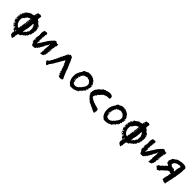

<svg xmlns="http://www.w3.org/2000/svg" viewBox="360 -2038 3581 3581"><g transform="rotate(45 2150.0 -248.0)"><path d="M84 -196 82 -192 81 -189 76 -191Q75 -198 84 -203Q86 -201 84 -196ZM88 -294 78 -285Q76 -287 74 -291Q80 -299 82 -301Q83 -297 88 -294ZM83 -268 85 -266ZM115 -160V-157L114 -154Q110 -155 107 -154V-164ZM117 -145 114 -144H110Q113 -148 117 -145ZM94 -377 97 -374 99 -373 98 -372Q97 -373 96 -375ZM150 -312 155 -307 158 -309 163 -312 167 -321 172 -332 174 -331 177 -329 180 -332 183 -335 185 -344 187 -353 193 -356 199 -358Q200 -361 200 -366L208 -371Q210 -377 211 -381L221 -388L224 -386L226 -385Q229 -384 233 -386L235 -392H239L243 -394L255 -406L258 -405L261 -404L264 -398L265 -392Q266 -386 270 -380L267 -370L263 -361Q265 -360 267.5 -359Q270 -358 271 -358Q272 -356 271 -352L257 -348L260 -344L261 -342H263L266 -344Q269 -343 279 -338L281 -333L271 -337L261 -342V-320L258 -314Q256 -310 255 -308Q255 -304 256 -301V-297L257 -294Q262 -291 263 -287Q262 -286 258 -285L259 -280L261 -277L259 -268L257 -261L254 -262L250 -263Q248 -261 249 -258L250 -255L251 -253L249 -245L247 -237Q251 -233 252 -231L250 -225L248 -219Q246 -211 243 -209Q248 -187 248 -179Q241 -177 240 -178Q236 -174 238 -167H233V-162L237 -159L240 -157Q234 -153 233 -151L239 -145L237 -144L233 -143Q233 -134 241 -132L240 -135H239V-136L240 -135V-134L241 -132Q239 -130 235 -128L229 -129L223 -131L219 -128L214 -125Q210 -130 208 -134L196 -130L197 -134L199 -138Q197 -145 190 -149Q187 -150 183 -150L179 -157L175 -164Q174 -165 165 -171Q163 -179 162 -184L159 -189L157 -194Q146 -221 144 -240Q141 -272 150 -312ZM275 -352Q281 -352 279 -347Q277 -346 275.5 -347.5Q274 -349 275 -352ZM271 -403 274 -398 276 -394H271L267 -396Q270 -398 271 -403ZM277 -387 280 -389 281 -386Q280 -384 278 -386ZM296 -359 292 -357 289 -355 284 -351 282 -356Q289 -362 296 -359ZM290 -378 288 -383 292 -384 296 -385 297 -382Q296 -382 294 -380Q291 -379 290 -378ZM288 -402 290 -401 294 -399 287 -390 284 -398ZM290 -410H291L292 -411L293 -410L291 -408ZM348 -206 355 -215 353 -222 356 -229 359 -235Q362 -242 360 -248Q359 -251 361 -257Q362 -258 363 -274Q363 -279 363.5 -283Q364 -287 364 -290L365 -292Q364 -304 369 -316V-325L368 -334V-351Q368 -354 370 -360Q375 -366 376 -379Q379 -379 381 -377L384 -374L387 -373H383V-368L388 -363L394 -357L397 -349L402 -346L409 -344L404 -339L400 -336L407 -325L415 -312V-307L422 -293L417 -287L421 -280L420 -284L425 -282L423 -280H421V-279Q422 -278 421 -276Q417 -272 415 -271L416 -267L417 -263H418L416 -246V-228L418 -225L419 -220L418 -218L414 -215L411 -213Q408 -210 404 -212L402 -205L400 -197L394 -195Q389 -187 392 -176L390 -174H388Q387 -171 387 -166L382 -167L378 -169Q370 -168 368 -158L367 -156L365 -155Q364 -149 357 -144Q355 -134 355 -134L349 -131L341 -127Q343 -135 344 -140L340 -139L337 -141L342 -148L347 -156L344 -162L342 -168L347 -194ZM293 -529 298 -531 304 -533Q304 -531 307 -531Q306 -530 306 -528L305 -524Q298 -524 293 -529ZM372 -379 373 -380V-383Q374 -382 374 -382Q374 -380 375 -380ZM417 -321Q416 -322 417 -324H420ZM421 -260 426 -261Q424 -257 424 -256Q422 -258 421 -260ZM373 -154 378 -151Q374 -150 373 -154ZM288 -320V-317V-315L282 -312L274 -310L276 -315Q277 -320 278 -323L283 -321ZM268 -323 267 -325 266 -327H268L269 -325ZM281 -301 280 -299V-297L285 -279L282 -280Q281 -280 280 -281L279 -284Q278 -286 278 -288Q280 -293 278 -296Q276 -300 272 -302Q276 -304 277 -305H280Q282 -303 281 -301ZM274 -254 268 -258Q270 -261 274 -267L281 -265Q274 -261 274 -254ZM308 13 307 12V11H309ZM211 -74 213 -75Q215 -73 215 -71L214 -70V-68Q212 -70 211 -74ZM234 -61 233 -54V-47Q232 -47 226 -49L223 -46L220 -44L216 -47Q218 -50 221 -61L227 -58Q226 -61 224 -65Q221 -71 219 -73Q224 -72 225 -70L224 -67V-65Q227 -67 234 -61ZM237 -39 236 -35 235 -30 232 -35 228 -41ZM502 -293V-294Q503 -295 503 -294ZM484 -388 483 -385Q479 -388 481 -388Q482 -388 484 -388ZM113 -144V-141L112 -137L110 -130L108 -134L107 -138L104 -145ZM75 -186 78 -183 80 -181 83 -178V-177L81 -173L86 -164L91 -154L93 -158L94 -160L95 -161L104 -164V-168H105Q106 -166 104 -164L108 -163L112 -162Q116 -164 120 -168V-158V-154H115Q114 -150 115 -149V-146L114 -143L109 -142L105 -143H97V-136Q102 -127 106 -116L112 -96L116 -97L122 -100Q120 -102 114 -110L110 -115L107 -122L113 -121H117L121 -128L127 -126V-121L129 -116L136 -119L134 -113L131 -107L130 -104L128 -102Q124 -99 127 -95H135Q135 -86 136 -79Q138 -79 139 -80L141 -81V-83L144 -84L147 -86Q148 -90 147 -93L149 -94L154 -90L155 -88L158 -85V-92L159 -97Q157 -99 160 -99V-105H164Q167 -101 169 -91H161V-83H167L170 -98Q174 -92 178 -84Q178 -82 177 -77Q176 -72 176 -70Q172 -70 171 -74L170 -78L167 -79L164 -72L163 -65L171 -55L172 -54H175Q176 -55 176 -57Q177 -60 177 -61L181 -63L186 -65L184 -58Q182 -52 182 -52L178 -45Q181 -38 189 -36L194 -37L200 -34L201 -37L202 -41L209 -30Q212 -26 218 -20L217 -11L215 -2L217 0Q219 1 220 2Q217 5 213.5 9Q210 13 209 14L214 37L218 61L236 73Q250 83 255 87Q258 90 268 92L276 93L284 94Q284 83 283 75Q287 68 290 58L293 50L296 42L292 34L291 18L292 16Q294 14 295 13L293 11L291 7L294 6L297 4L300 -13L301 -19L302 -23Q303 -26 303 -29Q307 -33 309 -36L313 -41Q318 -39 323 -42L328 -44L333 -45Q338 -43 343 -47L347 -50H352Q359 -54 358 -63Q359 -64 359 -66V-72H365Q370 -79 380 -83L389 -87L397 -92L398 -97L399 -100L405 -102L406 -104V-106L413 -109L423 -113H425L429 -114L428 -119L429 -125Q429 -131 436 -134L440 -135L445 -136L446 -141L447 -146H452L458 -147L456 -151L453 -156Q457 -160 459 -164Q461 -178 461 -179L455 -180Q453 -186 461 -188Q469 -185 474 -186Q479 -196 479 -200L473 -206Q482 -206 483 -207L484 -213L487 -216L491 -220L489 -223H486L483 -222Q480 -220 478 -224Q476 -229 483 -232L487 -235L489 -241L487 -242L486 -244Q484 -246 486 -250Q489 -249 493 -248L497 -246L495 -256Q495 -260 498 -264L494 -268Q488 -270 486 -270L488 -275H491L494 -274Q501 -280 497 -287H492L487 -289Q486 -289 486 -292L489 -294L493 -297Q497 -296 501 -296L499 -303L507 -305Q503 -309 497 -313L496 -314Q494 -315 491 -316Q488 -317 486 -318L494 -319L498 -320Q500 -330 501 -333L494 -337L499 -341L503 -347L496 -348H490L488 -355L485 -361H490L496 -362L497 -366L498 -370L497 -371L496 -373Q494 -374 490 -373L487 -371L483 -370L481 -377L486 -378L490 -380L488 -385L478 -382Q476 -382 474 -381.5Q472 -381 470 -380H469Q470 -389 469 -399L480 -388Q486 -388 489 -394L480 -404L471 -415H464L459 -414Q460 -417 463 -424L457 -432L452 -430L446 -428Q448 -420 446 -419L442 -430Q440 -438 439 -442L436 -443L432 -442Q427 -440 424 -445L420 -458Q418 -466 411 -470L409 -467L408 -465Q406 -460 402 -462H411V-469L405 -475L400 -479Q396 -477 395 -476Q398 -477 399.5 -475.5Q401 -474 400 -470L397 -468Q393 -470 395 -476Q392 -477 388 -477L385 -488L379 -490L374 -493L375 -502Q374 -506 374 -514Q374 -515 374.5 -517.5Q375 -520 375.5 -523Q376 -526 376 -529L377 -536V-544Q378 -553 383 -562L376 -575L378 -579Q375 -582 371 -581V-577H367L358 -583L349 -590Q347 -586 343 -582L338 -587Q336 -585 334 -583.5Q332 -582 330 -581L329 -580Q328 -579 324 -581L321 -579L320 -578L312 -580L305 -582Q298 -578 296 -577Q296 -570 295 -568L292 -565L288 -563L291 -552L287 -554Q288 -550 287 -545L284 -544L282 -545L284 -538L282 -537L281 -536L278 -529L276 -522L277 -518L280 -514L277 -511L276 -509L275 -508L273 -501L271 -495V-490H266L263 -493L261 -496V-493H258L255 -497L253 -500L254 -493V-488L249 -487L244 -486Q242 -484 241 -478Q241 -479 239 -481L235 -485L230 -491Q230 -482 221 -477Q216 -479 215 -482L210 -481L199 -490L204 -473Q201 -472 195 -470L181 -477L180 -474L179 -471L178 -469V-465L179 -461Q180 -458 177 -455L169 -462Q169 -458 168 -455L165 -454H163L162 -445L158 -448L155 -450L153 -447V-445Q143 -439 143 -439Q142 -434 140 -428L138 -432L137 -435L134 -441Q131 -438 131 -433L132 -429L131 -423L124 -429L117 -436L120 -427L122 -421L126 -417L130 -413L129 -410L126 -407L123 -410L121 -412Q117 -416 115 -417H112Q110 -417 108 -415Q114 -405 115 -401L113 -398L112 -394V-390L115 -382Q115 -379 114 -378L110 -382L107 -387Q103 -391 99 -391Q96 -388 99 -381Q102 -376 100 -372Q88 -374 87 -374Q83 -370 86 -366Q87 -365 87 -362V-358L91 -354L96 -350V-345L97 -340Q92 -340 88 -343L84 -346L81 -347L75 -342L70 -338L76 -328L83 -318L79 -316H75Q70 -318 67 -314L73 -305L78 -295Q78 -294 77 -291.5Q76 -289 75 -287Q72 -286 66 -287L62 -281L59 -277L63 -275L65 -274L71 -276L75 -278L78 -274L79 -272L72 -267L67 -262Q68 -258 67 -257L70 -254L72 -253Q76 -252 75 -248L65 -245L62 -243L61 -242Q74 -235 76 -234Q76 -220 75 -216L83 -228L84 -234Q85 -234 93 -236Q96 -224 93 -219L91 -222L89 -226Q85 -228 83 -228V-224L84 -220L88 -214L85 -212L81 -210L78 -213L75 -216L73 -214L71 -212Q71 -208 70 -207L67 -204L66 -202L72 -196Q75 -192 75 -186Z M614 -411 604 -421Q606 -428 611 -423L617 -427L623 -431Q626 -434 630 -434Q635 -436 638 -434Q640 -432 643 -432L644 -431Q645 -430 646 -430Q648 -428 650 -432L651 -434L653 -435Q665 -441 672 -438Q672 -434 681 -434L682 -429L684 -423Q685 -419 691 -417L690 -412V-408Q690 -402 689 -401L690 -398V-395Q692 -392 690 -390L685 -393Q683 -385 677 -382Q678 -373 686 -375Q683 -368 684 -363Q676 -351 682 -349Q676 -344 677 -340Q679 -332 686 -335Q678 -327 677 -321V-318L676 -315Q675 -312 670 -307Q674 -300 674 -298L673 -297Q671 -296 673 -294Q677 -296 678 -298L680 -301L682 -303Q687 -301 679 -298Q683 -292 672 -286L675 -283L677 -281Q680 -280 682 -276Q679 -272 678 -272L675 -270L674 -269L670 -267Q677 -263 674 -252Q673 -242 665 -234Q663 -231 667 -231L670 -232H673L675 -240Q681 -238 676 -230Q686 -232 687 -238Q688 -234 687 -227L684 -215Q681 -220 673 -218Q676 -216 681 -209Q674 -206 671 -203Q677 -204 678 -203Q681 -202 678 -198L682 -189Q679 -186 675 -180L672 -171Q673 -170 677 -170Q676 -163 680 -163Q683 -169 692 -182L698 -192L704 -201L710 -208L714 -216Q720 -227 727 -231Q726 -235 732 -246Q739 -255 745 -260Q742 -265 748 -271L752 -275L755 -279Q759 -285 761 -287Q760 -289 763 -294L767 -298L770 -301Q779 -324 806 -357Q820 -375 829 -384L840 -397L851 -408Q863 -415 870 -429Q875 -437 878 -436L879 -435V-433Q878 -432 879 -431.5Q880 -431 881 -432Q885 -438 887 -442Q893 -441 908 -444L910 -445L912 -446Q916 -448 917 -447L915 -444L913 -441Q925 -446 927 -431L936 -432L943 -433Q942 -427 949 -420L955 -424L960 -429L964 -428H967Q969 -427 974 -430L976 -424Q976 -421 973 -418Q975 -418 974 -414L975 -410L976 -406Q976 -400 973 -399L974 -394V-389Q976 -383 971 -378Q973 -376 972 -374L963 -367L958 -363L953 -359Q962 -360 966 -355L964 -351L962 -348Q960 -342 961 -341Q955 -330 962 -327Q958 -314 951 -311Q955 -307 955 -305L953 -303L952 -300Q951 -296 952 -290Q956 -288 954 -283Q954 -278 950 -277Q949 -276 949 -279H951V-280Q943 -277 943 -270L946 -267L948 -265Q954 -263 958 -266Q957 -262 955 -249L958 -246L960 -242L958 -239L955 -236Q952 -234 948 -232L944 -224Q947 -221 949 -224L951 -227Q952 -228 955 -228L954 -221L953 -215Q951 -205 948 -200L946 -208Q942 -206 941 -205V-202L939 -200L943 -196L946 -195L949 -194Q943 -193 941 -186L942 -180L940 -175Q945 -181 946 -181Q948 -181 948 -173L946 -167V-163Q944 -162 943 -162.5Q942 -163 943 -165H946V-168Q942 -166 941 -158L939 -152Q937 -148 936 -146Q939 -144 938 -141L936 -134Q940 -132 938 -127L935 -123L932 -119Q930 -122 925 -119L926 -115L927 -112Q923 -109 921 -103L918 -92Q911 -87 891 -81Q889 -81 883.5 -79.5Q878 -78 874 -77L866 -75L861 -74Q857 -76 852 -73L851 -77L850 -81Q848 -86 851 -90Q849 -92 853 -98L856 -102L858 -106Q852 -109 855 -118L856 -124Q854 -129 852 -130Q863 -137 856 -144L859 -147L861 -149V-155L859 -161Q856 -164 856 -172V-177L855 -183Q858 -200 860 -235L863 -256Q864 -265 864 -277L866 -280L867 -282L866 -289Q865 -292 867 -296Q853 -298 846 -292L844 -285Q842 -283 840 -277L838 -271Q837 -267 828 -265Q828 -260 830 -258L832 -257L833 -254Q829 -253 825 -254L821 -255L817 -256Q817 -253 819 -251L820 -249L821 -246Q813 -241 812 -235L813 -229L812 -222Q806 -218 806 -213Q807 -212 804 -207L802 -205L801 -202Q797 -200 796 -196L794 -193L791 -191Q786 -189 786 -185Q786 -180 789 -177L788 -175Q787 -174 785 -174Q777 -166 777 -165Q773 -164 771 -159Q770 -157 772 -151Q768 -142 763 -135Q760 -132 756 -131Q755 -130 753 -130Q749 -131 746 -128Q745 -124 748 -122L750 -120L754 -119Q743 -108 741 -107Q735 -105 727 -109Q726 -107 726 -103V-101L727 -99Q727 -93 724 -87Q719 -80 714 -79Q707 -90 702 -73Q695 -66 692 -68L688 -71L684 -74H679Q675 -72 673 -71Q671 -70 666 -70Q660 -73 654 -64L655 -69L654 -72Q653 -76 647 -72Q644 -74 645 -77H648V-80L646 -77L644 -74Q643 -72 641 -70V-73L638 -76Q636 -74 633 -79L631 -84L629 -86L628 -87L630 -97Q631 -103 628 -106Q627 -108 624 -105L622 -103L619 -102Q618 -103 618 -105L620 -107Q622 -109 616 -112L618 -114L619 -115Q621 -118 620 -119H614Q615 -122 617 -126Q613 -124 611 -123Q611 -129 614 -129H616Q617 -130 617 -132Q616 -133 611 -131L609 -129L606 -128L602 -130L597 -132L598 -140Q598 -145 601 -148Q599 -148 597 -150H599V-152Q587 -160 597 -179L601 -181L604 -182Q607 -185 605 -188Q610 -195 606 -199Q599 -202 596 -200L595 -199Q593 -198 592 -199Q597 -207 590 -211Q595 -216 597 -220Q602 -223 602 -227Q600 -231 597 -233Q595 -230 591 -224Q589 -230 589 -233L590 -238L591 -243Q596 -248 595 -251L593 -255L592 -259Q592 -262 595 -264L598 -267Q600 -269 600 -273Q598 -277 599 -281L600 -286L602 -290Q597 -294 599 -302L603 -306L606 -309L605 -313V-319Q603 -325 599 -321Q597 -327 598 -331L601 -336L602 -341L600 -343L597 -346Q600 -351 599 -361Q599 -364 599.5 -367Q600 -370 600.5 -372.5Q601 -375 601 -376Q599 -378 599 -383L600 -388V-392Q600 -396 605 -404Q609 -409 614 -411ZM601 -187Q604 -191 600 -192Q598 -186 595 -183Q592 -180 590 -181Q588 -170 589 -169Q590 -168 593 -169Q597 -172 598 -177Q601 -182 601 -187ZM852 -318 851 -314 853 -310 855 -307Q857 -303 863 -305L859 -308Q861 -310 862 -310L864 -311L867 -312Q858 -315 860 -326Q855 -324 854 -321ZM943 -240 946 -241 950 -246 953 -251 951 -254 950 -257Q947 -259 945 -257Q945 -246 935 -239Q936 -238 940 -239ZM932 -225 935 -223Q940 -227 939 -233Q936 -236 935 -233L933 -230Q931 -228 929 -228ZM947 -340 949 -336Q950 -334 950 -332Q953 -337 951 -346Q945 -345 947 -340ZM740 -118Q736 -121 728 -119Q734 -115 740 -118ZM591 -223V-221L593 -222L595 -223Q597 -225 597 -226H591ZM934 -189 935 -187 937 -191 935 -193 932 -192ZM672 -328 670 -326Q670 -324 671 -324L673 -326L675 -329Q675 -332 672 -329ZM942 -153 941 -149H935L938 -151ZM870 -301 863 -296Q867 -295 870 -301ZM940 -265 936 -270Q938 -265 940 -265ZM585 -247Q586 -246 591 -246Q590 -249 585 -247ZM593 -177 595 -179 597 -178 595 -176Q593 -174 593 -175ZM594 -161 593 -156Q596 -159 594 -161ZM680 -175 679 -177Q683 -177 681 -174ZM670 -374 673 -376Q670 -378 670 -374ZM588 -268H589L588 -270Q587 -270 587 -269Q587 -268 588 -268ZM863 -305 862 -301Q865 -304 863 -305ZM696 -382V-383L698 -384Q699 -383 696 -382ZM601 -158H600Q600 -156 601 -156ZM607 -144Q608 -144 608 -146Q607 -146 607 -144ZM687 -241H688L687 -239Q685 -239 687 -241ZM964 -416H963V-415Z M1491 -25 1488 -28 1485 -21Q1483 -15 1483 -13L1479 -21L1476 -18L1475 -15Q1474 -13 1472 -11Q1468 -9 1464 -16Q1453 -7 1445 -7Q1440 -7 1428 -12Q1424 -12 1417 -5V-9Q1417 -12 1418 -12Q1418 -11 1414 -11L1412 -17L1411 -14Q1409 -12 1408 -10Q1406 -15 1402 -21Q1397 -27 1396 -27Q1393 -27 1391 -16Q1389 -20 1388 -23H1391V-27Q1404 -33 1390 -35Q1389 -36 1391 -38L1394 -40Q1399 -44 1398 -50Q1390 -39 1381 -39Q1389 -49 1392 -58Q1395 -67 1390 -67Q1384 -67 1374 -54L1372 -59L1370 -64Q1368 -72 1368 -74L1372 -83Q1374 -89 1374 -91Q1375 -95 1372 -97Q1369 -99 1364 -97Q1364 -101 1366 -107Q1363 -108 1361 -103L1360 -98L1359 -94Q1353 -101 1356 -114L1360 -124L1362 -135Q1351 -130 1351 -135L1352 -138L1353 -142Q1355 -146 1353 -151Q1348 -154 1348 -145Q1343 -145 1343 -154V-161Q1343 -164 1344 -165Q1339 -170 1340 -177L1341 -183L1344 -189Q1343 -191 1340 -194Q1339 -195 1338 -195L1336 -193L1335 -188Q1334 -181 1326 -184V-186L1327 -188Q1333 -195 1329 -198L1328 -199L1327 -201Q1326 -203 1328 -208L1327 -210L1326 -212Q1325 -215 1326 -218Q1328 -214 1330 -216Q1332 -216 1332 -220Q1332 -222 1330 -226Q1329 -229 1324 -229Q1314 -222 1311 -234Q1319 -251 1313 -252H1309L1305 -255Q1299 -260 1297 -272Q1299 -278 1298 -282Q1297 -286 1292 -288Q1287 -303 1278 -316Q1269 -309 1265 -297Q1258 -278 1248 -271Q1248 -267 1237 -247Q1227 -229 1223 -229Q1223 -227 1221 -221Q1219 -216 1216 -214Q1206 -187 1178 -151V-147L1170 -132L1162 -117Q1152 -111 1151 -98L1149 -97Q1147 -96 1147 -95L1144 -91Q1139 -86 1137 -85L1136 -81L1135 -77L1129 -71L1124 -64Q1119 -55 1112 -50Q1106 -27 1099 -9Q1093 -3 1087 -3Q1075 -3 1062 -18L1057 -24L1051 -31Q1043 -41 1042 -42Q1036 -48 1036 -57V-74L1043 -81Q1043 -80 1048 -82L1052 -83H1055Q1056 -90 1063 -95Q1070 -101 1076 -98Q1082 -105 1076 -111L1080 -117L1085 -124Q1090 -132 1091 -137Q1092 -137 1094 -139Q1095 -140 1095 -143Q1101 -149 1105 -157L1109 -165L1113 -173L1114 -176L1116 -179Q1118 -183 1117 -186Q1119 -189 1122.5 -194Q1126 -199 1127 -200L1128 -203L1129 -207Q1130 -211 1134 -213Q1133 -220 1137 -228Q1141 -236 1149 -237Q1144 -249 1153 -255V-258L1154 -263Q1154 -264 1154.5 -267Q1155 -270 1156 -271Q1160 -279 1167 -274V-284L1168 -295Q1169 -307 1177 -309L1178 -313L1180 -317Q1182 -320 1187 -317Q1186 -323 1191 -328Q1188 -334 1193 -345L1197 -353L1200 -362Q1206 -351 1206 -357Q1206 -358 1205 -361Q1209 -367 1210 -372L1213 -384Q1216 -400 1223 -406Q1224 -406 1226 -404L1228 -402L1229 -401L1230 -400H1232Q1234 -398 1236 -402Q1229 -407 1225 -411Q1224 -415 1233 -422Q1234 -430 1242 -432Q1247 -443 1254 -443Q1259 -443 1262 -434Q1264 -435 1266 -440L1267 -444L1268 -448L1274 -455L1282 -462Q1284 -457 1287 -456L1291 -453Q1292 -452 1294 -449Q1297 -447 1299 -449Q1301 -449 1301 -451Q1303 -453 1305 -453Q1311 -442 1315 -441L1318 -440L1320 -441Q1325 -441 1329 -431Q1323 -425 1333 -419Q1339 -415 1340 -412Q1342 -406 1338 -399Q1351 -393 1350 -383Q1356 -379 1357 -365Q1367 -359 1365 -351Q1365 -350 1367 -344L1371 -339Q1375 -334 1372 -326Q1374 -320 1376 -317L1380 -313L1383 -309Q1385 -299 1388 -294L1395 -281Q1395 -278 1397 -274L1400 -270Q1404 -265 1404 -252Q1411 -251 1413 -238Q1417 -234 1422 -220Q1419 -217 1420 -211L1421 -207L1422 -202Q1434 -192 1434 -167L1437 -164L1441 -160Q1445 -156 1444 -150L1447 -144L1451 -137Q1455 -130 1455 -122Q1459 -118 1464 -107Q1469 -94 1468 -91L1470 -87L1473 -83Q1477 -78 1475 -73Q1489 -59 1494 -39Q1496 -33 1491 -25ZM1370 -110 1368 -108Q1370 -106 1370.5 -106.5Q1371 -107 1370 -110ZM1293 -446 1292 -447Q1291 -446 1292 -446L1294 -444Q1294 -445 1293 -446ZM1396 -77 1394 -78Q1394 -77 1396 -77Z M1590 -195H1588Q1586 -196 1588 -201L1589 -204V-206L1590 -210L1591 -213Q1590 -215 1590 -222V-230Q1588 -239 1591 -243V-259Q1591 -270 1594 -274L1602 -299L1604 -302L1605 -306Q1607 -312 1607 -314Q1611 -315 1613 -322L1615 -326Q1616 -328 1618 -330L1619 -335L1620 -340Q1622 -347 1621 -350L1625 -346Q1626 -354 1632 -356L1637 -366Q1640 -372 1644 -375Q1646 -384 1651 -387Q1650 -393 1654 -397Q1654 -398 1652 -400L1661 -413L1669 -426Q1678 -434 1684 -432H1689Q1691 -432 1697 -434L1703 -439L1709 -443Q1717 -448 1724 -448Q1726 -450 1727 -453Q1737 -454 1744 -461H1749L1753 -460L1759 -461Q1762 -461 1764 -458Q1765 -462 1771 -461H1780Q1788 -465 1790 -465Q1792 -464 1796 -456Q1797 -460 1801 -462H1804Q1808 -462 1809 -463Q1810 -456 1823 -453Q1825 -461 1836 -461L1842 -456L1849 -450L1852 -452L1855 -454Q1856 -448 1857.5 -445Q1859 -442 1863 -443H1866L1870 -444Q1872 -444 1878 -442L1881 -438L1884 -434Q1888 -430 1893 -428Q1894 -422 1904 -424Q1908 -421 1917 -412L1922 -406L1928 -399L1927 -396V-393Q1928 -390 1931 -389Q1926 -381 1931 -376Q1935 -377 1934 -381V-384L1933 -387Q1936 -392 1938 -388Q1939 -387 1939 -382Q1944 -380 1942 -370Q1951 -369 1955 -359L1957 -350L1958 -340H1960L1963 -339Q1965 -335 1963.5 -333.5Q1962 -332 1956 -333Q1954 -333 1954 -331Q1953 -323 1948 -315Q1954 -318 1958 -318Q1959 -322 1972 -322Q1970 -317 1976 -314Q1974 -313 1971 -313H1969L1967 -307L1965 -302Q1964 -295 1965 -289L1971 -287Q1966 -284 1967 -280Q1967 -276 1966 -275Q1965 -271 1958 -266Q1964 -266 1965 -265Q1966 -264 1966 -260H1963L1959 -259Q1954 -257 1953 -255Q1954 -245 1953 -244Q1959 -241 1959 -236L1958 -229L1957 -223Q1956 -218 1949 -216Q1944 -221 1936 -214Q1940 -210 1936 -206Q1947 -202 1949 -197Q1940 -194 1938 -183Q1941 -178 1938 -174Q1937 -172 1931 -168Q1926 -170 1926 -175Q1923 -177 1921 -175L1919 -173Q1919 -172 1921 -170Q1924 -168 1927 -170Q1927 -167 1926 -166L1924 -167Q1921 -167 1920 -160Q1916 -151 1912 -155L1910 -156L1908 -157Q1907 -158 1906 -157Q1905 -154 1905 -147V-136Q1904 -134 1902 -136L1900 -137L1899 -138L1900 -134L1901 -129Q1900 -128 1899 -124L1898 -122L1896 -119L1893 -120Q1890 -122 1888 -124Q1891 -128 1886 -135Q1882 -128 1882 -124V-121Q1882 -118 1881 -116V-114L1882 -111Q1884 -108 1882 -105L1879 -109L1877 -113Q1875 -116 1870 -118Q1867 -113 1868 -109Q1868 -105 1873 -110Q1874 -107 1876 -103H1868Q1874 -98 1871 -88Q1868 -91 1867 -95L1866 -100Q1864 -104 1860 -105Q1856 -100 1857 -93L1858 -86V-79Q1851 -79 1848 -67Q1839 -76 1836 -78Q1833 -76 1833 -73V-70L1831 -68Q1829 -66 1828 -64L1825 -58Q1822 -61 1821 -61Q1819 -61 1818 -60Q1816 -58 1813 -62L1810 -61L1808 -60Q1806 -56 1804 -55L1801 -53L1799 -51Q1798 -48 1795 -48L1791 -49Q1788 -50 1783 -45Q1776 -50 1774 -48L1772 -44L1771 -41L1770 -38L1765 -42L1759 -46L1758 -42L1756 -38L1752 -41L1749 -44Q1746 -42 1748 -40L1749 -38L1750 -35Q1748 -35 1747 -36L1744 -38Q1736 -34 1730 -40L1723 -37L1718 -35Q1712 -34 1706 -40Q1701 -29 1690 -38Q1685 -33 1684 -33L1679 -39L1675 -43Q1671 -45 1669 -45Q1667 -50 1662 -48L1659 -53L1655 -58Q1651 -65 1645 -67Q1640 -67 1636 -74L1633 -78Q1632 -80 1627 -81Q1625 -91 1619 -97V-100Q1619 -101 1617 -103Q1613 -107 1610 -115L1608 -121L1605 -127L1602 -133L1601 -139Q1599 -145 1596 -151Q1589 -177 1592 -194ZM1647 -208Q1649 -206 1651 -206H1654Q1657 -206 1663 -200L1665 -202L1666 -204L1669 -200L1672 -195Q1675 -190 1671 -186L1672 -184L1673 -183Q1675 -181 1673 -179L1671 -181L1668 -182Q1668 -174 1665 -172Q1664 -170 1665 -169Q1666 -168 1669 -169L1674 -171L1678 -173Q1683 -160 1679 -156L1677 -154L1676 -152Q1674 -148 1674 -145Q1681 -141 1678 -133Q1688 -132 1695 -117Q1709 -116 1715 -110Q1721 -112 1724 -107Q1738 -109 1739 -105L1744 -107Q1746 -108 1749 -108Q1756 -108 1765 -112L1772 -115L1780 -117L1786 -122L1792 -126Q1796 -128 1804 -131Q1816 -140 1819 -155L1823 -157L1827 -158Q1833 -160 1835 -163L1839 -167Q1840 -168 1842 -170L1843 -172Q1857 -201 1872 -212Q1876 -225 1882 -227Q1910 -282 1888 -325Q1876 -332 1870 -346L1867 -348L1863 -350L1860 -353L1858 -355Q1855 -358 1852 -357Q1853 -372 1847 -369L1840 -361Q1835 -363 1837 -368Q1826 -376 1819 -371Q1816 -377 1810 -373L1807 -375L1805 -377Q1802 -379 1800 -377L1792 -383Q1784 -374 1777 -377L1772 -374L1767 -370Q1764 -369 1760 -369H1756Q1753 -371 1751 -365Q1732 -369 1730 -363L1729 -359V-356Q1728 -352 1721 -349Q1726 -341 1720 -339Q1718 -341 1718 -343V-348Q1719 -351 1713 -353L1712 -355V-356Q1712 -358 1710 -358Q1708 -356 1708 -355L1709 -353V-352Q1702 -351 1707 -342Q1703 -339 1703 -332Q1700 -331 1698 -324L1697 -320L1695 -316Q1690 -318 1690 -313L1689 -310Q1687 -308 1686 -308V-319Q1684 -320 1682 -318Q1680 -314 1681 -313Q1684 -312 1686 -306L1687 -302L1690 -298Q1688 -296 1684 -295H1677Q1678 -291 1683 -285L1681 -282L1680 -278Q1678 -274 1675 -276Q1673 -274 1674 -271L1676 -269V-266Q1670 -265 1672 -253Q1673 -249 1672 -248L1671 -246L1670 -245Q1667 -244 1673 -236H1665Q1668 -234 1669 -229Q1670 -227 1670 -222Q1667 -210 1659 -208L1661 -214Q1652 -217 1647 -208ZM1639 -186 1643 -183 1648 -181Q1655 -178 1656 -174L1659 -176L1663 -177Q1661 -178 1658 -180Q1655 -182 1654 -182Q1656 -188 1655 -189L1650 -184Q1642 -192 1639 -186ZM1662 -276H1660Q1658 -278 1657 -276Q1662 -266 1665 -262Q1667 -264 1667 -268L1668 -272Q1668 -274 1670 -276Q1664 -279 1662 -276ZM1658 -195V-197Q1655 -199 1653 -197Q1652 -197 1652 -195L1654 -193Q1655 -192 1659 -192ZM1661 -234 1659 -233 1658 -232Q1656 -232 1656 -230L1660 -227L1664 -224Q1665 -228 1661 -234ZM1693 -328Q1693 -332 1689 -328Q1689 -322 1690 -319Q1693 -324 1693 -328ZM1645 -234 1654 -225Q1652 -234 1645 -234ZM1690 -403 1688 -400Q1687 -399 1689 -395Q1692 -399 1690 -403ZM1682 -286Q1686 -280 1689 -283Q1683 -287 1682 -286ZM1844 -446 1843 -445 1842 -443 1844 -441 1846 -442V-444ZM1686 -142 1677 -139Q1684 -138 1686 -142ZM1967 -219 1969 -222 1970 -224 1967 -225 1963 -226Q1963 -225 1964.5 -223Q1966 -221 1967 -219ZM1943 -259Q1944 -263 1941 -264Q1940 -260 1943 -259ZM1948 -166V-168L1947 -171Q1945 -166 1948 -166ZM1947 -178Q1946 -178 1945 -179Q1944 -180 1943 -181Q1943 -177 1947 -178ZM1779 -409V-404L1781 -406L1782 -408Q1780 -408 1779 -409ZM1963 -317Q1961 -319 1960 -321Q1961 -317 1963 -317ZM1959 -345 1960 -344Q1961 -344 1961 -345Q1960 -346 1959 -345ZM1960 -250 1959 -248H1961Q1961 -250 1962 -252ZM1938 -175V-173L1939 -174Q1938 -174 1938 -175Z M2038 -209V-219Q2037 -223 2034 -227Q2041 -247 2041 -263Q2040 -266 2037 -269L2041 -273L2042 -275L2045 -278V-284L2046 -291Q2046 -295 2047 -296L2050 -303L2053 -310Q2056 -318 2060 -322Q2064 -326 2068 -336L2075 -338L2077 -340Q2095 -383 2125 -389Q2124 -392 2121 -395L2135 -403L2148 -411V-414L2147 -416Q2150 -422 2153 -427Q2164 -432 2171 -440L2175 -438L2179 -435L2182 -438L2185 -442Q2187 -445 2191 -447L2199 -451Q2205 -453 2207 -453L2209 -451L2211 -449L2213 -450Q2215 -452 2217 -454L2221 -453H2225L2236 -460L2246 -468L2248 -465L2251 -461Q2254 -464 2257 -466L2261 -464L2272 -469L2284 -474L2296 -468L2300 -470L2304 -472H2325Q2336 -470 2352 -460L2357 -456Q2358 -455 2360.5 -453.5Q2363 -452 2364 -451Q2371 -443 2372 -431L2373 -420L2374 -407Q2367 -400 2366 -397V-393L2358 -387L2343 -388Q2332 -388 2329 -389Q2322 -390 2312 -387Q2307 -385 2299 -387Q2278 -375 2267 -378Q2260 -373 2254 -368L2250 -366L2244 -365L2240 -361L2237 -364L2235 -366Q2234 -365 2233 -365Q2229 -352 2216 -342L2212 -344L2208 -345Q2208 -343 2207.5 -341Q2207 -339 2206 -338V-336Q2206 -328 2199 -324Q2192 -320 2186 -309L2176 -302L2166 -295Q2165 -292 2163 -284L2159 -285L2154 -286L2153 -282L2152 -278L2151 -274L2150 -270L2156 -266L2154 -263L2151 -261Q2145 -258 2143 -253H2136Q2131 -245 2131 -238Q2129 -238 2128 -237L2126 -227L2123 -217L2121 -216L2118 -214L2119 -211L2120 -207Q2118 -204 2117 -198L2118 -197L2119 -195L2122 -192Q2126 -190 2127 -188L2132 -183Q2138 -176 2143 -174L2148 -173L2153 -171L2156 -166L2158 -161L2163 -163L2168 -164L2170 -158L2183 -152L2196 -146H2203Q2204 -145 2206 -143.5Q2208 -142 2210 -141L2211 -140L2212 -137L2213 -133H2215L2216 -132L2222 -134L2227 -136L2234 -133L2242 -130Q2252 -127 2257 -123Q2274 -123 2286 -114H2298Q2307 -112 2310 -109H2312L2314 -108L2324 -105Q2327 -104 2333 -100Q2341 -100 2344 -99L2346 -98Q2348 -96 2349 -95Q2349 -91 2351 -85L2355 -74L2351 -70L2354 -66L2357 -62V-46L2352 -31H2354L2355 -30Q2357 -27 2353 -25L2351 -23L2349 -21L2351 -19L2352 -17Q2353 -13 2349 -9L2346 -5L2343 -2L2338 0L2331 2L2328 -1L2326 -3L2323 -2L2319 -1L2318 -7L2316 -12H2299L2298 -14Q2296 -16 2294 -18L2287 -17Q2273 -25 2268 -34L2259 -31Q2254 -32 2252 -35L2249 -38L2246 -42Q2245 -41 2240 -43L2237 -45H2234Q2233 -44 2228 -46L2222 -50L2215 -53L2209 -55L2207 -61H2203L2199 -60L2193 -66Q2184 -72 2173 -73Q2171 -74 2160 -77Q2158 -79 2157 -81L2153 -86Q2143 -86 2131 -98Q2131 -100 2129.5 -102Q2128 -104 2126.5 -107.5Q2125 -111 2124 -114Q2118 -111 2114 -111Q2107 -116 2109 -129Q2108 -130 2105 -128L2104 -126L2102 -125L2094 -133Q2094 -138 2093 -139L2090 -140L2086 -141Q2085 -142 2085 -147Q2082 -149 2076 -151L2073 -160L2069 -161L2066 -162Q2066 -173 2058 -175Q2056 -178 2054 -182L2053 -186Q2054 -189 2056 -193L2051 -197L2045 -201L2044 -203L2042 -205ZM2345 -37 2344 -34 2342 -31Q2348 -28 2351 -31ZM2237 -457 2238 -455Q2239 -455 2239 -456Q2238 -457 2237 -457Z M2476 -195H2474Q2472 -196 2474 -201L2475 -204V-206L2476 -210L2477 -213Q2476 -215 2476 -222V-230Q2474 -239 2477 -243V-259Q2477 -270 2480 -274L2488 -299L2490 -302L2491 -306Q2493 -312 2493 -314Q2497 -315 2499 -322L2501 -326Q2502 -328 2504 -330L2505 -335L2506 -340Q2508 -347 2507 -350L2511 -346Q2512 -354 2518 -356L2523 -366Q2526 -372 2530 -375Q2532 -384 2537 -387Q2536 -393 2540 -397Q2540 -398 2538 -400L2547 -413L2555 -426Q2564 -434 2570 -432H2575Q2577 -432 2583 -434L2589 -439L2595 -443Q2603 -448 2610 -448Q2612 -450 2613 -453Q2623 -454 2630 -461H2635L2639 -460L2645 -461Q2648 -461 2650 -458Q2651 -462 2657 -461H2666Q2674 -465 2676 -465Q2678 -464 2682 -456Q2683 -460 2687 -462H2690Q2694 -462 2695 -463Q2696 -456 2709 -453Q2711 -461 2722 -461L2728 -456L2735 -450L2738 -452L2741 -454Q2742 -448 2743.5 -445Q2745 -442 2749 -443H2752L2756 -444Q2758 -444 2764 -442L2767 -438L2770 -434Q2774 -430 2779 -428Q2780 -422 2790 -424Q2794 -421 2803 -412L2808 -406L2814 -399L2813 -396V-393Q2814 -390 2817 -389Q2812 -381 2817 -376Q2821 -377 2820 -381V-384L2819 -387Q2822 -392 2824 -388Q2825 -387 2825 -382Q2830 -380 2828 -370Q2837 -369 2841 -359L2843 -350L2844 -340H2846L2849 -339Q2851 -335 2849.5 -333.5Q2848 -332 2842 -333Q2840 -333 2840 -331Q2839 -323 2834 -315Q2840 -318 2844 -318Q2845 -322 2858 -322Q2856 -317 2862 -314Q2860 -313 2857 -313H2855L2853 -307L2851 -302Q2850 -295 2851 -289L2857 -287Q2852 -284 2853 -280Q2853 -276 2852 -275Q2851 -271 2844 -266Q2850 -266 2851 -265Q2852 -264 2852 -260H2849L2845 -259Q2840 -257 2839 -255Q2840 -245 2839 -244Q2845 -241 2845 -236L2844 -229L2843 -223Q2842 -218 2835 -216Q2830 -221 2822 -214Q2826 -210 2822 -206Q2833 -202 2835 -197Q2826 -194 2824 -183Q2827 -178 2824 -174Q2823 -172 2817 -168Q2812 -170 2812 -175Q2809 -177 2807 -175L2805 -173Q2805 -172 2807 -170Q2810 -168 2813 -170Q2813 -167 2812 -166L2810 -167Q2807 -167 2806 -160Q2802 -151 2798 -155L2796 -156L2794 -157Q2793 -158 2792 -157Q2791 -154 2791 -147V-136Q2790 -134 2788 -136L2786 -137L2785 -138L2786 -134L2787 -129Q2786 -128 2785 -124L2784 -122L2782 -119L2779 -120Q2776 -122 2774 -124Q2777 -128 2772 -135Q2768 -128 2768 -124V-121Q2768 -118 2767 -116V-114L2768 -111Q2770 -108 2768 -105L2765 -109L2763 -113Q2761 -116 2756 -118Q2753 -113 2754 -109Q2754 -105 2759 -110Q2760 -107 2762 -103H2754Q2760 -98 2757 -88Q2754 -91 2753 -95L2752 -100Q2750 -104 2746 -105Q2742 -100 2743 -93L2744 -86V-79Q2737 -79 2734 -67Q2725 -76 2722 -78Q2719 -76 2719 -73V-70L2717 -68Q2715 -66 2714 -64L2711 -58Q2708 -61 2707 -61Q2705 -61 2704 -60Q2702 -58 2699 -62L2696 -61L2694 -60Q2692 -56 2690 -55L2687 -53L2685 -51Q2684 -48 2681 -48L2677 -49Q2674 -50 2669 -45Q2662 -50 2660 -48L2658 -44L2657 -41L2656 -38L2651 -42L2645 -46L2644 -42L2642 -38L2638 -41L2635 -44Q2632 -42 2634 -40L2635 -38L2636 -35Q2634 -35 2633 -36L2630 -38Q2622 -34 2616 -40L2609 -37L2604 -35Q2598 -34 2592 -40Q2587 -29 2576 -38Q2571 -33 2570 -33L2565 -39L2561 -43Q2557 -45 2555 -45Q2553 -50 2548 -48L2545 -53L2541 -58Q2537 -65 2531 -67Q2526 -67 2522 -74L2519 -78Q2518 -80 2513 -81Q2511 -91 2505 -97V-100Q2505 -101 2503 -103Q2499 -107 2496 -115L2494 -121L2491 -127L2488 -133L2487 -139Q2485 -145 2482 -151Q2475 -177 2478 -194ZM2533 -208Q2535 -206 2537 -206H2540Q2543 -206 2549 -200L2551 -202L2552 -204L2555 -200L2558 -195Q2561 -190 2557 -186L2558 -184L2559 -183Q2561 -181 2559 -179L2557 -181L2554 -182Q2554 -174 2551 -172Q2550 -170 2551 -169Q2552 -168 2555 -169L2560 -171L2564 -173Q2569 -160 2565 -156L2563 -154L2562 -152Q2560 -148 2560 -145Q2567 -141 2564 -133Q2574 -132 2581 -117Q2595 -116 2601 -110Q2607 -112 2610 -107Q2624 -109 2625 -105L2630 -107Q2632 -108 2635 -108Q2642 -108 2651 -112L2658 -115L2666 -117L2672 -122L2678 -126Q2682 -128 2690 -131Q2702 -140 2705 -155L2709 -157L2713 -158Q2719 -160 2721 -163L2725 -167Q2726 -168 2728 -170L2729 -172Q2743 -201 2758 -212Q2762 -225 2768 -227Q2796 -282 2774 -325Q2762 -332 2756 -346L2753 -348L2749 -350L2746 -353L2744 -355Q2741 -358 2738 -357Q2739 -372 2733 -369L2726 -361Q2721 -363 2723 -368Q2712 -376 2705 -371Q2702 -377 2696 -373L2693 -375L2691 -377Q2688 -379 2686 -377L2678 -383Q2670 -374 2663 -377L2658 -374L2653 -370Q2650 -369 2646 -369H2642Q2639 -371 2637 -365Q2618 -369 2616 -363L2615 -359V-356Q2614 -352 2607 -349Q2612 -341 2606 -339Q2604 -341 2604 -343V-348Q2605 -351 2599 -353L2598 -355V-356Q2598 -358 2596 -358Q2594 -356 2594 -355L2595 -353V-352Q2588 -351 2593 -342Q2589 -339 2589 -332Q2586 -331 2584 -324L2583 -320L2581 -316Q2576 -318 2576 -313L2575 -310Q2573 -308 2572 -308V-319Q2570 -320 2568 -318Q2566 -314 2567 -313Q2570 -312 2572 -306L2573 -302L2576 -298Q2574 -296 2570 -295H2563Q2564 -291 2569 -285L2567 -282L2566 -278Q2564 -274 2561 -276Q2559 -274 2560 -271L2562 -269V-266Q2556 -265 2558 -253Q2559 -249 2558 -248L2557 -246L2556 -245Q2553 -244 2559 -236H2551Q2554 -234 2555 -229Q2556 -227 2556 -222Q2553 -210 2545 -208L2547 -214Q2538 -217 2533 -208ZM2525 -186 2529 -183 2534 -181Q2541 -178 2542 -174L2545 -176L2549 -177Q2547 -178 2544 -180Q2541 -182 2540 -182Q2542 -188 2541 -189L2536 -184Q2528 -192 2525 -186ZM2548 -276H2546Q2544 -278 2543 -276Q2548 -266 2551 -262Q2553 -264 2553 -268L2554 -272Q2554 -274 2556 -276Q2550 -279 2548 -276ZM2544 -195V-197Q2541 -199 2539 -197Q2538 -197 2538 -195L2540 -193Q2541 -192 2545 -192ZM2547 -234 2545 -233 2544 -232Q2542 -232 2542 -230L2546 -227L2550 -224Q2551 -228 2547 -234ZM2579 -328Q2579 -332 2575 -328Q2575 -322 2576 -319Q2579 -324 2579 -328ZM2531 -234 2540 -225Q2538 -234 2531 -234ZM2576 -403 2574 -400Q2573 -399 2575 -395Q2578 -399 2576 -403ZM2568 -286Q2572 -280 2575 -283Q2569 -287 2568 -286ZM2730 -446 2729 -445 2728 -443 2730 -441 2732 -442V-444ZM2572 -142 2563 -139Q2570 -138 2572 -142ZM2853 -219 2855 -222 2856 -224 2853 -225 2849 -226Q2849 -225 2850.5 -223Q2852 -221 2853 -219ZM2829 -259Q2830 -263 2827 -264Q2826 -260 2829 -259ZM2834 -166V-168L2833 -171Q2831 -166 2834 -166ZM2833 -178Q2832 -178 2831 -179Q2830 -180 2829 -181Q2829 -177 2833 -178ZM2665 -409V-404L2667 -406L2668 -408Q2666 -408 2665 -409ZM2849 -317Q2847 -319 2846 -321Q2847 -317 2849 -317ZM2845 -345 2846 -344Q2847 -344 2847 -345Q2846 -346 2845 -345ZM2846 -250 2845 -248H2847Q2847 -250 2848 -252ZM2824 -175V-173L2825 -174Q2824 -174 2824 -175Z M2940 -196 2938 -192 2937 -189 2932 -191Q2931 -198 2940 -203Q2942 -201 2940 -196ZM2944 -294 2934 -285Q2932 -287 2930 -291Q2936 -299 2938 -301Q2939 -297 2944 -294ZM2939 -268 2941 -266ZM2971 -160V-157L2970 -154Q2966 -155 2963 -154V-164ZM2973 -145 2970 -144H2966Q2969 -148 2973 -145ZM2950 -377 2953 -374 2955 -373 2954 -372Q2953 -373 2952 -375ZM3006 -312 3011 -307 3014 -309 3019 -312 3023 -321 3028 -332 3030 -331 3033 -329 3036 -332 3039 -335 3041 -344 3043 -353 3049 -356 3055 -358Q3056 -361 3056 -366L3064 -371Q3066 -377 3067 -381L3077 -388L3080 -386L3082 -385Q3085 -384 3089 -386L3091 -392H3095L3099 -394L3111 -406L3114 -405L3117 -404L3120 -398L3121 -392Q3122 -386 3126 -380L3123 -370L3119 -361Q3121 -360 3123.5 -359Q3126 -358 3127 -358Q3128 -356 3127 -352L3113 -348L3116 -344L3117 -342H3119L3122 -344Q3125 -343 3135 -338L3137 -333L3127 -337L3117 -342V-320L3114 -314Q3112 -310 3111 -308Q3111 -304 3112 -301V-297L3113 -294Q3118 -291 3119 -287Q3118 -286 3114 -285L3115 -280L3117 -277L3115 -268L3113 -261L3110 -262L3106 -263Q3104 -261 3105 -258L3106 -255L3107 -253L3105 -245L3103 -237Q3107 -233 3108 -231L3106 -225L3104 -219Q3102 -211 3099 -209Q3104 -187 3104 -179Q3097 -177 3096 -178Q3092 -174 3094 -167H3089V-162L3093 -159L3096 -157Q3090 -153 3089 -151L3095 -145L3093 -144L3089 -143Q3089 -134 3097 -132L3096 -135H3095V-136L3096 -135V-134L3097 -132Q3095 -130 3091 -128L3085 -129L3079 -131L3075 -128L3070 -125Q3066 -130 3064 -134L3052 -130L3053 -134L3055 -138Q3053 -145 3046 -149Q3043 -150 3039 -150L3035 -157L3031 -164Q3030 -165 3021 -171Q3019 -179 3018 -184L3015 -189L3013 -194Q3002 -221 3000 -240Q2997 -272 3006 -312ZM3131 -352Q3137 -352 3135 -347Q3133 -346 3131.5 -347.5Q3130 -349 3131 -352ZM3127 -403 3130 -398 3132 -394H3127L3123 -396Q3126 -398 3127 -403ZM3133 -387 3136 -389 3137 -386Q3136 -384 3134 -386ZM3152 -359 3148 -357 3145 -355 3140 -351 3138 -356Q3145 -362 3152 -359ZM3146 -378 3144 -383 3148 -384 3152 -385 3153 -382Q3152 -382 3150 -380Q3147 -379 3146 -378ZM3144 -402 3146 -401 3150 -399 3143 -390 3140 -398ZM3146 -410H3147L3148 -411L3149 -410L3147 -408ZM3204 -206 3211 -215 3209 -222 3212 -229 3215 -235Q3218 -242 3216 -248Q3215 -251 3217 -257Q3218 -258 3219 -274Q3219 -279 3219.5 -283Q3220 -287 3220 -290L3221 -292Q3220 -304 3225 -316V-325L3224 -334V-351Q3224 -354 3226 -360Q3231 -366 3232 -379Q3235 -379 3237 -377L3240 -374L3243 -373H3239V-368L3244 -363L3250 -357L3253 -349L3258 -346L3265 -344L3260 -339L3256 -336L3263 -325L3271 -312V-307L3278 -293L3273 -287L3277 -280L3276 -284L3281 -282L3279 -280H3277V-279Q3278 -278 3277 -276Q3273 -272 3271 -271L3272 -267L3273 -263H3274L3272 -246V-228L3274 -225L3275 -220L3274 -218L3270 -215L3267 -213Q3264 -210 3260 -212L3258 -205L3256 -197L3250 -195Q3245 -187 3248 -176L3246 -174H3244Q3243 -171 3243 -166L3238 -167L3234 -169Q3226 -168 3224 -158L3223 -156L3221 -155Q3220 -149 3213 -144Q3211 -134 3211 -134L3205 -131L3197 -127Q3199 -135 3200 -140L3196 -139L3193 -141L3198 -148L3203 -156L3200 -162L3198 -168L3203 -194ZM3149 -529 3154 -531 3160 -533Q3160 -531 3163 -531Q3162 -530 3162 -528L3161 -524Q3154 -524 3149 -529ZM3228 -379 3229 -380V-383Q3230 -382 3230 -382Q3230 -380 3231 -380ZM3273 -321Q3272 -322 3273 -324H3276ZM3277 -260 3282 -261Q3280 -257 3280 -256Q3278 -258 3277 -260ZM3229 -154 3234 -151Q3230 -150 3229 -154ZM3144 -320V-317V-315L3138 -312L3130 -310L3132 -315Q3133 -320 3134 -323L3139 -321ZM3124 -323 3123 -325 3122 -327H3124L3125 -325ZM3137 -301 3136 -299V-297L3141 -279L3138 -280Q3137 -280 3136 -281L3135 -284Q3134 -286 3134 -288Q3136 -293 3134 -296Q3132 -300 3128 -302Q3132 -304 3133 -305H3136Q3138 -303 3137 -301ZM3130 -254 3124 -258Q3126 -261 3130 -267L3137 -265Q3130 -261 3130 -254ZM3164 13 3163 12V11H3165ZM3067 -74 3069 -75Q3071 -73 3071 -71L3070 -70V-68Q3068 -70 3067 -74ZM3090 -61 3089 -54V-47Q3088 -47 3082 -49L3079 -46L3076 -44L3072 -47Q3074 -50 3077 -61L3083 -58Q3082 -61 3080 -65Q3077 -71 3075 -73Q3080 -72 3081 -70L3080 -67V-65Q3083 -67 3090 -61ZM3093 -39 3092 -35 3091 -30 3088 -35 3084 -41ZM3358 -293V-294Q3359 -295 3359 -294ZM3340 -388 3339 -385Q3335 -388 3337 -388Q3338 -388 3340 -388ZM2969 -144V-141L2968 -137L2966 -130L2964 -134L2963 -138L2960 -145ZM2931 -186 2934 -183 2936 -181 2939 -178V-177L2937 -173L2942 -164L2947 -154L2949 -158L2950 -160L2951 -161L2960 -164V-168H2961Q2962 -166 2960 -164L2964 -163L2968 -162Q2972 -164 2976 -168V-158V-154H2971Q2970 -150 2971 -149V-146L2970 -143L2965 -142L2961 -143H2953V-136Q2958 -127 2962 -116L2968 -96L2972 -97L2978 -100Q2976 -102 2970 -110L2966 -115L2963 -122L2969 -121H2973L2977 -128L2983 -126V-121L2985 -116L2992 -119L2990 -113L2987 -107L2986 -104L2984 -102Q2980 -99 2983 -95H2991Q2991 -86 2992 -79Q2994 -79 2995 -80L2997 -81V-83L3000 -84L3003 -86Q3004 -90 3003 -93L3005 -94L3010 -90L3011 -88L3014 -85V-92L3015 -97Q3013 -99 3016 -99V-105H3020Q3023 -101 3025 -91H3017V-83H3023L3026 -98Q3030 -92 3034 -84Q3034 -82 3033 -77Q3032 -72 3032 -70Q3028 -70 3027 -74L3026 -78L3023 -79L3020 -72L3019 -65L3027 -55L3028 -54H3031Q3032 -55 3032 -57Q3033 -60 3033 -61L3037 -63L3042 -65L3040 -58Q3038 -52 3038 -52L3034 -45Q3037 -38 3045 -36L3050 -37L3056 -34L3057 -37L3058 -41L3065 -30Q3068 -26 3074 -20L3073 -11L3071 -2L3073 0Q3075 1 3076 2Q3073 5 3069.5 9Q3066 13 3065 14L3070 37L3074 61L3092 73Q3106 83 3111 87Q3114 90 3124 92L3132 93L3140 94Q3140 83 3139 75Q3143 68 3146 58L3149 50L3152 42L3148 34L3147 18L3148 16Q3150 14 3151 13L3149 11L3147 7L3150 6L3153 4L3156 -13L3157 -19L3158 -23Q3159 -26 3159 -29Q3163 -33 3165 -36L3169 -41Q3174 -39 3179 -42L3184 -44L3189 -45Q3194 -43 3199 -47L3203 -50H3208Q3215 -54 3214 -63Q3215 -64 3215 -66V-72H3221Q3226 -79 3236 -83L3245 -87L3253 -92L3254 -97L3255 -100L3261 -102L3262 -104V-106L3269 -109L3279 -113H3281L3285 -114L3284 -119L3285 -125Q3285 -131 3292 -134L3296 -135L3301 -136L3302 -141L3303 -146H3308L3314 -147L3312 -151L3309 -156Q3313 -160 3315 -164Q3317 -178 3317 -179L3311 -180Q3309 -186 3317 -188Q3325 -185 3330 -186Q3335 -196 3335 -200L3329 -206Q3338 -206 3339 -207L3340 -213L3343 -216L3347 -220L3345 -223H3342L3339 -222Q3336 -220 3334 -224Q3332 -229 3339 -232L3343 -235L3345 -241L3343 -242L3342 -244Q3340 -246 3342 -250Q3345 -249 3349 -248L3353 -246L3351 -256Q3351 -260 3354 -264L3350 -268Q3344 -270 3342 -270L3344 -275H3347L3350 -274Q3357 -280 3353 -287H3348L3343 -289Q3342 -289 3342 -292L3345 -294L3349 -297Q3353 -296 3357 -296L3355 -303L3363 -305Q3359 -309 3353 -313L3352 -314Q3350 -315 3347 -316Q3344 -317 3342 -318L3350 -319L3354 -320Q3356 -330 3357 -333L3350 -337L3355 -341L3359 -347L3352 -348H3346L3344 -355L3341 -361H3346L3352 -362L3353 -366L3354 -370L3353 -371L3352 -373Q3350 -374 3346 -373L3343 -371L3339 -370L3337 -377L3342 -378L3346 -380L3344 -385L3334 -382Q3332 -382 3330 -381.5Q3328 -381 3326 -380H3325Q3326 -389 3325 -399L3336 -388Q3342 -388 3345 -394L3336 -404L3327 -415H3320L3315 -414Q3316 -417 3319 -424L3313 -432L3308 -430L3302 -428Q3304 -420 3302 -419L3298 -430Q3296 -438 3295 -442L3292 -443L3288 -442Q3283 -440 3280 -445L3276 -458Q3274 -466 3267 -470L3265 -467L3264 -465Q3262 -460 3258 -462H3267V-469L3261 -475L3256 -479Q3252 -477 3251 -476Q3254 -477 3255.5 -475.5Q3257 -474 3256 -470L3253 -468Q3249 -470 3251 -476Q3248 -477 3244 -477L3241 -488L3235 -490L3230 -493L3231 -502Q3230 -506 3230 -514Q3230 -515 3230.5 -517.5Q3231 -520 3231.5 -523Q3232 -526 3232 -529L3233 -536V-544Q3234 -553 3239 -562L3232 -575L3234 -579Q3231 -582 3227 -581V-577H3223L3214 -583L3205 -590Q3203 -586 3199 -582L3194 -587Q3192 -585 3190 -583.5Q3188 -582 3186 -581L3185 -580Q3184 -579 3180 -581L3177 -579L3176 -578L3168 -580L3161 -582Q3154 -578 3152 -577Q3152 -570 3151 -568L3148 -565L3144 -563L3147 -552L3143 -554Q3144 -550 3143 -545L3140 -544L3138 -545L3140 -538L3138 -537L3137 -536L3134 -529L3132 -522L3133 -518L3136 -514L3133 -511L3132 -509L3131 -508L3129 -501L3127 -495V-490H3122L3119 -493L3117 -496V-493H3114L3111 -497L3109 -500L3110 -493V-488L3105 -487L3100 -486Q3098 -484 3097 -478Q3097 -479 3095 -481L3091 -485L3086 -491Q3086 -482 3077 -477Q3072 -479 3071 -482L3066 -481L3055 -490L3060 -473Q3057 -472 3051 -470L3037 -477L3036 -474L3035 -471L3034 -469V-465L3035 -461Q3036 -458 3033 -455L3025 -462Q3025 -458 3024 -455L3021 -454H3019L3018 -445L3014 -448L3011 -450L3009 -447V-445Q2999 -439 2999 -439Q2998 -434 2996 -428L2994 -432L2993 -435L2990 -441Q2987 -438 2987 -433L2988 -429L2987 -423L2980 -429L2973 -436L2976 -427L2978 -421L2982 -417L2986 -413L2985 -410L2982 -407L2979 -410L2977 -412Q2973 -416 2971 -417H2968Q2966 -417 2964 -415Q2970 -405 2971 -401L2969 -398L2968 -394V-390L2971 -382Q2971 -379 2970 -378L2966 -382L2963 -387Q2959 -391 2955 -391Q2952 -388 2955 -381Q2958 -376 2956 -372Q2944 -374 2943 -374Q2939 -370 2942 -366Q2943 -365 2943 -362V-358L2947 -354L2952 -350V-345L2953 -340Q2948 -340 2944 -343L2940 -346L2937 -347L2931 -342L2926 -338L2932 -328L2939 -318L2935 -316H2931Q2926 -318 2923 -314L2929 -305L2934 -295Q2934 -294 2933 -291.5Q2932 -289 2931 -287Q2928 -286 2922 -287L2918 -281L2915 -277L2919 -275L2921 -274L2927 -276L2931 -278L2934 -274L2935 -272L2928 -267L2923 -262Q2924 -258 2923 -257L2926 -254L2928 -253Q2932 -252 2931 -248L2921 -245L2918 -243L2917 -242Q2930 -235 2932 -234Q2932 -220 2931 -216L2939 -228L2940 -234Q2941 -234 2949 -236Q2952 -224 2949 -219L2947 -222L2945 -226Q2941 -228 2939 -228V-224L2940 -220L2944 -214L2941 -212L2937 -210L2934 -213L2931 -216L2929 -214L2927 -212Q2927 -208 2926 -207L2923 -204L2922 -202L2928 -196Q2931 -192 2931 -186Z M3470 -411 3460 -421Q3462 -428 3467 -423L3473 -427L3479 -431Q3482 -434 3486 -434Q3491 -436 3494 -434Q3496 -432 3499 -432L3500 -431Q3501 -430 3502 -430Q3504 -428 3506 -432L3507 -434L3509 -435Q3521 -441 3528 -438Q3528 -434 3537 -434L3538 -429L3540 -423Q3541 -419 3547 -417L3546 -412V-408Q3546 -402 3545 -401L3546 -398V-395Q3548 -392 3546 -390L3541 -393Q3539 -385 3533 -382Q3534 -373 3542 -375Q3539 -368 3540 -363Q3532 -351 3538 -349Q3532 -344 3533 -340Q3535 -332 3542 -335Q3534 -327 3533 -321V-318L3532 -315Q3531 -312 3526 -307Q3530 -300 3530 -298L3529 -297Q3527 -296 3529 -294Q3533 -296 3534 -298L3536 -301L3538 -303Q3543 -301 3535 -298Q3539 -292 3528 -286L3531 -283L3533 -281Q3536 -280 3538 -276Q3535 -272 3534 -272L3531 -270L3530 -269L3526 -267Q3533 -263 3530 -252Q3529 -242 3521 -234Q3519 -231 3523 -231L3526 -232H3529L3531 -240Q3537 -238 3532 -230Q3542 -232 3543 -238Q3544 -234 3543 -227L3540 -215Q3537 -220 3529 -218Q3532 -216 3537 -209Q3530 -206 3527 -203Q3533 -204 3534 -203Q3537 -202 3534 -198L3538 -189Q3535 -186 3531 -180L3528 -171Q3529 -170 3533 -170Q3532 -163 3536 -163Q3539 -169 3548 -182L3554 -192L3560 -201L3566 -208L3570 -216Q3576 -227 3583 -231Q3582 -235 3588 -246Q3595 -255 3601 -260Q3598 -265 3604 -271L3608 -275L3611 -279Q3615 -285 3617 -287Q3616 -289 3619 -294L3623 -298L3626 -301Q3635 -324 3662 -357Q3676 -375 3685 -384L3696 -397L3707 -408Q3719 -415 3726 -429Q3731 -437 3734 -436L3735 -435V-433Q3734 -432 3735 -431.5Q3736 -431 3737 -432Q3741 -438 3743 -442Q3749 -441 3764 -444L3766 -445L3768 -446Q3772 -448 3773 -447L3771 -444L3769 -441Q3781 -446 3783 -431L3792 -432L3799 -433Q3798 -427 3805 -420L3811 -424L3816 -429L3820 -428H3823Q3825 -427 3830 -430L3832 -424Q3832 -421 3829 -418Q3831 -418 3830 -414L3831 -410L3832 -406Q3832 -400 3829 -399L3830 -394V-389Q3832 -383 3827 -378Q3829 -376 3828 -374L3819 -367L3814 -363L3809 -359Q3818 -360 3822 -355L3820 -351L3818 -348Q3816 -342 3817 -341Q3811 -330 3818 -327Q3814 -314 3807 -311Q3811 -307 3811 -305L3809 -303L3808 -300Q3807 -296 3808 -290Q3812 -288 3810 -283Q3810 -278 3806 -277Q3805 -276 3805 -279H3807V-280Q3799 -277 3799 -270L3802 -267L3804 -265Q3810 -263 3814 -266Q3813 -262 3811 -249L3814 -246L3816 -242L3814 -239L3811 -236Q3808 -234 3804 -232L3800 -224Q3803 -221 3805 -224L3807 -227Q3808 -228 3811 -228L3810 -221L3809 -215Q3807 -205 3804 -200L3802 -208Q3798 -206 3797 -205V-202L3795 -200L3799 -196L3802 -195L3805 -194Q3799 -193 3797 -186L3798 -180L3796 -175Q3801 -181 3802 -181Q3804 -181 3804 -173L3802 -167V-163Q3800 -162 3799 -162.5Q3798 -163 3799 -165H3802V-168Q3798 -166 3797 -158L3795 -152Q3793 -148 3792 -146Q3795 -144 3794 -141L3792 -134Q3796 -132 3794 -127L3791 -123L3788 -119Q3786 -122 3781 -119L3782 -115L3783 -112Q3779 -109 3777 -103L3774 -92Q3767 -87 3747 -81Q3745 -81 3739.5 -79.5Q3734 -78 3730 -77L3722 -75L3717 -74Q3713 -76 3708 -73L3707 -77L3706 -81Q3704 -86 3707 -90Q3705 -92 3709 -98L3712 -102L3714 -106Q3708 -109 3711 -118L3712 -124Q3710 -129 3708 -130Q3719 -137 3712 -144L3715 -147L3717 -149V-155L3715 -161Q3712 -164 3712 -172V-177L3711 -183Q3714 -200 3716 -235L3719 -256Q3720 -265 3720 -277L3722 -280L3723 -282L3722 -289Q3721 -292 3723 -296Q3709 -298 3702 -292L3700 -285Q3698 -283 3696 -277L3694 -271Q3693 -267 3684 -265Q3684 -260 3686 -258L3688 -257L3689 -254Q3685 -253 3681 -254L3677 -255L3673 -256Q3673 -253 3675 -251L3676 -249L3677 -246Q3669 -241 3668 -235L3669 -229L3668 -222Q3662 -218 3662 -213Q3663 -212 3660 -207L3658 -205L3657 -202Q3653 -200 3652 -196L3650 -193L3647 -191Q3642 -189 3642 -185Q3642 -180 3645 -177L3644 -175Q3643 -174 3641 -174Q3633 -166 3633 -165Q3629 -164 3627 -159Q3626 -157 3628 -151Q3624 -142 3619 -135Q3616 -132 3612 -131Q3611 -130 3609 -130Q3605 -131 3602 -128Q3601 -124 3604 -122L3606 -120L3610 -119Q3599 -108 3597 -107Q3591 -105 3583 -109Q3582 -107 3582 -103V-101L3583 -99Q3583 -93 3580 -87Q3575 -80 3570 -79Q3563 -90 3558 -73Q3551 -66 3548 -68L3544 -71L3540 -74H3535Q3531 -72 3529 -71Q3527 -70 3522 -70Q3516 -73 3510 -64L3511 -69L3510 -72Q3509 -76 3503 -72Q3500 -74 3501 -77H3504V-80L3502 -77L3500 -74Q3499 -72 3497 -70V-73L3494 -76Q3492 -74 3489 -79L3487 -84L3485 -86L3484 -87L3486 -97Q3487 -103 3484 -106Q3483 -108 3480 -105L3478 -103L3475 -102Q3474 -103 3474 -105L3476 -107Q3478 -109 3472 -112L3474 -114L3475 -115Q3477 -118 3476 -119H3470Q3471 -122 3473 -126Q3469 -124 3467 -123Q3467 -129 3470 -129H3472Q3473 -130 3473 -132Q3472 -133 3467 -131L3465 -129L3462 -128L3458 -130L3453 -132L3454 -140Q3454 -145 3457 -148Q3455 -148 3453 -150H3455V-152Q3443 -160 3453 -179L3457 -181L3460 -182Q3463 -185 3461 -188Q3466 -195 3462 -199Q3455 -202 3452 -200L3451 -199Q3449 -198 3448 -199Q3453 -207 3446 -211Q3451 -216 3453 -220Q3458 -223 3458 -227Q3456 -231 3453 -233Q3451 -230 3447 -224Q3445 -230 3445 -233L3446 -238L3447 -243Q3452 -248 3451 -251L3449 -255L3448 -259Q3448 -262 3451 -264L3454 -267Q3456 -269 3456 -273Q3454 -277 3455 -281L3456 -286L3458 -290Q3453 -294 3455 -302L3459 -306L3462 -309L3461 -313V-319Q3459 -325 3455 -321Q3453 -327 3454 -331L3457 -336L3458 -341L3456 -343L3453 -346Q3456 -351 3455 -361Q3455 -364 3455.5 -367Q3456 -370 3456.5 -372.5Q3457 -375 3457 -376Q3455 -378 3455 -383L3456 -388V-392Q3456 -396 3461 -404Q3465 -409 3470 -411ZM3457 -187Q3460 -191 3456 -192Q3454 -186 3451 -183Q3448 -180 3446 -181Q3444 -170 3445 -169Q3446 -168 3449 -169Q3453 -172 3454 -177Q3457 -182 3457 -187ZM3708 -318 3707 -314 3709 -310 3711 -307Q3713 -303 3719 -305L3715 -308Q3717 -310 3718 -310L3720 -311L3723 -312Q3714 -315 3716 -326Q3711 -324 3710 -321ZM3799 -240 3802 -241 3806 -246 3809 -251 3807 -254 3806 -257Q3803 -259 3801 -257Q3801 -246 3791 -239Q3792 -238 3796 -239ZM3788 -225 3791 -223Q3796 -227 3795 -233Q3792 -236 3791 -233L3789 -230Q3787 -228 3785 -228ZM3803 -340 3805 -336Q3806 -334 3806 -332Q3809 -337 3807 -346Q3801 -345 3803 -340ZM3596 -118Q3592 -121 3584 -119Q3590 -115 3596 -118ZM3447 -223V-221L3449 -222L3451 -223Q3453 -225 3453 -226H3447ZM3790 -189 3791 -187 3793 -191 3791 -193 3788 -192ZM3528 -328 3526 -326Q3526 -324 3527 -324L3529 -326L3531 -329Q3531 -332 3528 -329ZM3798 -153 3797 -149H3791L3794 -151ZM3726 -301 3719 -296Q3723 -295 3726 -301ZM3796 -265 3792 -270Q3794 -265 3796 -265ZM3441 -247Q3442 -246 3447 -246Q3446 -249 3441 -247ZM3449 -177 3451 -179 3453 -178 3451 -176Q3449 -174 3449 -175ZM3450 -161 3449 -156Q3452 -159 3450 -161ZM3536 -175 3535 -177Q3539 -177 3537 -174ZM3526 -374 3529 -376Q3526 -378 3526 -374ZM3444 -268H3445L3444 -270Q3443 -270 3443 -269Q3443 -268 3444 -268ZM3719 -305 3718 -301Q3721 -304 3719 -305ZM3552 -382V-383L3554 -384Q3555 -383 3552 -382ZM3457 -158H3456Q3456 -156 3457 -156ZM3463 -144Q3464 -144 3464 -146Q3463 -146 3463 -144ZM3543 -241H3544L3543 -239Q3541 -239 3543 -241ZM3820 -416H3819V-415Z M4045 -368 4046 -369H4049L4048 -368L4049 -366Q4045 -367 4045 -368ZM4054 -375 4053 -374 4050 -372Q4057 -388 4099 -418L4107 -420L4111 -421L4116 -423Q4121 -424 4126.5 -425.5Q4132 -427 4136 -428.5Q4140 -430 4143 -430Q4178 -439 4191 -434Q4202 -429 4192 -413H4194L4198 -414L4205 -416Q4212 -416 4208 -409L4204 -408L4201 -409Q4196 -407 4196 -404Q4202 -404 4199 -401L4196 -397Q4194 -394 4195 -393Q4194 -392 4192.5 -390Q4191 -388 4191 -387L4190 -378Q4190 -370 4185 -365Q4187 -357 4185 -351L4183 -344L4181 -337Q4176 -320 4182 -312Q4174 -307 4179 -302L4182 -301L4185 -299Q4188 -296 4186 -293L4179 -296Q4175 -283 4166 -286Q4161 -288 4152 -301L4145 -311L4138 -318Q4137 -315 4131 -317L4128 -318Q4125 -318 4124 -317L4131 -314Q4129 -310 4125 -305Q4122 -309 4115 -309L4111 -310L4106 -311Q4097 -311 4103 -322Q4094 -313 4084 -317Q4082 -318 4071 -327L4064 -331L4057 -336Q4048 -342 4051 -356L4056 -367Q4058 -375 4058 -377ZM4138 -303 4137 -305H4139L4141 -304V-302ZM4205 -425 4203 -424 4201 -423Q4203 -424 4201 -426ZM4263 -261 4264 -260V-258Q4260 -259 4263 -261ZM3975 -376 3969 -382 3967 -374Q3967 -368 3968 -366Q3963 -368 3961 -365.5Q3959 -363 3961 -355Q3962 -352 3964 -342L3966 -336L3968 -332L3969 -336L3973 -334L3968 -332Q3961 -320 3965 -316Q3966 -315 3972 -312L3976 -311L3981 -308Q3983 -304 3982 -299L3981 -294L3982 -289Q3986 -289 3986 -294V-298L3987 -303Q3993 -295 3993 -299H3995V-301L3998 -304L4001 -298V-291Q4001 -286 4003 -284Q4004 -283 4015 -286Q4026 -269 4010 -264L4003 -261L3961 -217Q3953 -214 3948 -209Q3940 -206 3940 -204L3941 -203L3943 -201L3945 -198Q3943 -196 3943 -198L3941 -200L3940 -199Q3938 -197 3936 -196L3933 -194Q3930 -194 3930 -190V-188L3929 -185V-181H3923Q3919 -180 3919 -174Q3917 -174 3912.5 -173.5Q3908 -173 3906 -172Q3899 -169 3894 -166Q3880 -157 3885 -146Q3883 -140 3879 -139L3873 -138L3868 -137Q3867 -135 3869 -133L3874 -132L3872 -129L3870 -127Q3868 -125 3869 -125Q3869 -122 3874 -120Q3879 -117 3881 -118Q3880 -110 3889 -102L3892 -107L3895 -111Q3898 -111 3898 -108V-106Q3897 -105 3899 -103Q3906 -102 3909 -94L3912 -87L3913 -82L3922 -80L3932 -81Q3943 -82 3944 -93Q3949 -90 3956 -91Q3966 -93 3970 -98L3975 -103L3976 -112L3984 -120L3991 -128L3999 -136Q4020 -158 4022 -158Q4024 -159 4040 -171L4052 -185Q4073 -199 4083 -214Q4087 -210 4093 -211Q4096 -213 4100 -219L4109 -221L4117 -223Q4123 -223 4131 -214L4138 -212L4146 -210Q4156 -207 4162 -207Q4159 -203 4161 -194Q4155 -194 4153 -183L4150 -174Q4150 -173 4149.5 -170Q4149 -167 4148 -166Q4154 -164 4150 -157L4149 -154V-151Q4148 -147 4151 -144Q4142 -142 4145 -124Q4141 -123 4139 -114L4137 -108L4133 -101Q4139 -93 4136 -85L4133 -78L4127 -70Q4130 -62 4127 -55Q4130 -51 4127 -45L4126 -41L4123 -36Q4125 -27 4139 -25L4145 -23L4149 -22Q4156 -19 4157 -13Q4159 -18 4165 -13Q4161 -13 4160 -14L4157 -13Q4160 -8 4162 -8Q4165 -8 4169 -12L4176 -9Q4181 -6 4182 -6Q4188 -5 4192 -12Q4197 -2 4200 0Q4206 1 4210 -7Q4222 -9 4221 -21Q4213 -21 4211 -26Q4218 -25 4221 -29Q4225 -33 4216 -36Q4225 -43 4221 -53L4226 -60Q4227 -62 4230 -70Q4235 -82 4227 -87Q4234 -94 4236 -112L4239 -124Q4240 -129 4244 -135Q4242 -142 4246 -151L4248 -160L4249 -169Q4249 -172 4251 -178L4252 -185Q4256 -193 4256 -201Q4249 -205 4253 -211L4257 -215L4262 -218Q4267 -256 4267 -270Q4271 -290 4276 -324L4279 -352L4282 -380L4283 -390V-402Q4284 -412 4282 -424Q4282 -430 4283 -433L4285 -443Q4289 -455 4285 -464Q4278 -487 4251 -498Q4230 -506 4196 -506Q4179 -506 4168 -505L4155 -504L4144 -503Q4139 -497 4116 -495L4107 -494L4099 -493Q4089 -491 4085 -487Q4078 -490 4071 -486Q4062 -482 4064 -475Q4061 -470 4058 -472L4053 -475L4050 -473L4047 -470Q4044 -468 4045 -464Q4035 -461 4030 -452Q4024 -456 4021 -451L4017 -447Q4015 -445 4013 -445L4014 -446L4009 -445L4005 -442L4007 -440L4009 -437Q4007 -434 4000 -432L3994 -431L3988 -429Q3988 -426 3985 -422L3981 -416Q3978 -408 3986 -403Q3984 -397 3982 -396L3979 -395L3977 -394Q3972 -393 3973 -387Q3977 -386 3975 -376Z"/></g></svg>

Font: Kom-post
Style: Regular
Weight: 400
Designer: @guaschetti
Foundry: guaschetti
Version: Version 1.00 December 6, 2021, initial release